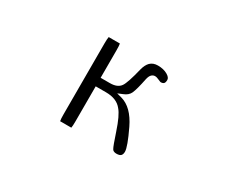

<svg xmlns="http://www.w3.org/2000/svg" viewBox="-85 -733 1171 988"><g transform="rotate(30 500.0 -239.0)"><path d="M392.6 11.2Q395 0.5 395 -28.3V-235.8H456.1Q520.5 -235.8 550.8 -196.8Q575.7 -168.9 603 -86.4Q627 -13.7 634.8 -1Q637.2 2.4 638.2 3.9Q646 11.2 660.2 11.2Q678.7 11.2 686.3 3.7Q693.8 -3.9 693.8 -19.5Q693.8 -48.3 648.9 -142.1Q605 -233.4 538.1 -252L508.8 -259.8L537.1 -271.5Q565.4 -282.2 575.7 -305.2Q586.9 -331.1 600.1 -396.5Q604.5 -416.5 613.3 -425.3Q622.1 -434.1 633.8 -434.1Q644 -434.1 659.2 -426.8Q666.5 -423.3 669.9 -422.4Q673.3 -421.4 673.8 -421.4Q686 -421.4 691.9 -427.2Q697.8 -433.1 697.8 -448.2Q697.8 -462.9 676.8 -475.1Q653.3 -488.8 619.1 -488.8Q590.8 -488.8 573.7 -471.7Q558.6 -456.1 550.8 -426.3Q528.8 -335.4 512.7 -312.5Q494.6 -286.6 450.2 -286.6H395V-449.2Q395 -478 392.6 -488.8H326.2Q323.7 -478 323.7 -449.2V-28.3Q323.7 0.5 326.2 11.2Z"/></g></svg>

Font: YuPearl-ExtraLight
Style: ExtraLight
Weight: 200
Designer: Max Yao
Foundry: Max-Everyday
Version: Version 1.011; ttfautohint (v1.8.3)